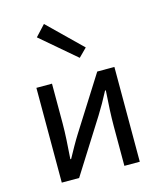

<svg xmlns="http://www.w3.org/2000/svg" viewBox="-116 -866 797 951"><g transform="rotate(-15 282.5 -391.0)"><path d="M82 0H171L344 -274C363 -304 388 -348 407 -385H411C406 -315 403 -255 403 -203V0H482V-486H394L220 -211C201 -181 176 -136 157 -101H153C158 -170 162 -231 162 -283V-486H82ZM328 -574 370 -616 200 -782 149 -727Z"/></g></svg>

Font: DAIFUKU Sans
Style: Regular
Weight: 400
Designer: Original font ‘Source Han Sans JP’ : Paul D. Hunt
Foundry: Daifuku
Version: Version 1.000